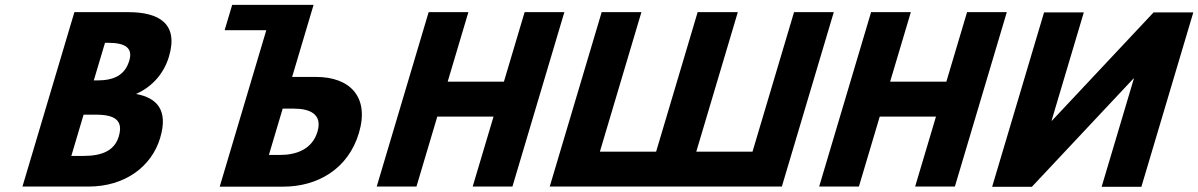

<svg xmlns="http://www.w3.org/2000/svg" viewBox="-20 -752 4818 772"><path d="M279.1 -703.1 70.3 -1.9H336.3C481.7 -1.9 589.6 -81.8 624 -197.4C657.7 -310.4 610.1 -358.9 527.1 -374.2C595.7 -404.8 640.2 -460 659.4 -524.6C699.2 -658.1 617.4 -703.1 496.7 -703.1ZM357.1 -428.6 402.2 -579.9H414.9C484.6 -579.9 514.9 -558.6 499.9 -508.5C482.5 -449.8 438.7 -428.6 369.9 -428.6ZM266.8 -125.1 316.1 -290.9H366.3C441.9 -290.9 476.8 -267.9 457.5 -203.3C441.1 -148.1 392.6 -125.1 316.9 -125.1Z M863.4 -1.5 1050.7 -630.5H883.2L913.6 -732.5H1240.9L1232 -702.8L1210.5 -630.5L1154.6 -442.7H1250.6C1387.5 -442.7 1466.3 -361.9 1423.2 -217.4C1380 -72 1256.1 -1.5 1119.2 -1.5ZM1116.6 -315.2 1061.2 -129H1106.2C1169.1 -129 1234.9 -150.2 1256.5 -222.5C1277.7 -293.9 1224.5 -315.2 1161.6 -315.2Z M1738.3 -283.2H1964.4L1880.6 -1.9H2040.4L2249.2 -703.1H2089.4L2006.1 -423.5H1780L1863.3 -703.1H1703.5L1494.7 -1.9H1654.5Z M2618.1 -142.1H2392L2559 -703.1H2399.2L2190.4 -1.9H2350.2H2576.3H2578H2736.1H2737.8H2963.9H3123.7L3332.5 -703.1H3172.7L3005.7 -142.1H2779.6L2946.6 -703.1H2944.9H2786.8H2785.1Z M3517.3 -283.2H3743.4L3659.6 -1.9H3819.4L4028.2 -703.1H3868.4L3785.1 -423.5H3559L3642.3 -703.1H3482.5L3273.7 -1.9H3433.5Z M4539.1 -436.1H4537.4L4129 -0.9H3969.2L4178 -702.1H4337.8L4208.2 -266.9H4209.9L4618.3 -702.1H4778.1L4569.3 -0.9H4409.5Z"/></svg>

Font: Hussar
Style: BdOblThree
Weight: 700
Foundry: Cannot Into Space Fonts
Version: Version 2.00